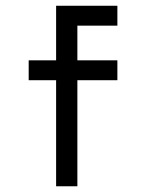

<svg xmlns="http://www.w3.org/2000/svg" viewBox="-20 -650 510 670"><path d="M80.1 -439.5H175.8V-629.9H389.6V-560.5H250V-439.5H389.6V-370.1H250V0H175.8V-370.1H80.1Z"/></svg>

Font: Geo
Style: Regular
Weight: 500
Version: Version 001.2